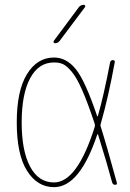

<svg xmlns="http://www.w3.org/2000/svg" viewBox="-20 -770 540 800"><path d="M209 -589.8Q205.1 -589.8 203.6 -593.3Q202.1 -596.7 204.1 -599.6L308.6 -740.2Q316.4 -750 329.1 -750Q333 -750 334.5 -746.6Q335.9 -743.2 334 -740.2L228.5 -599.6Q220.7 -589.8 209 -589.8ZM205.1 -509.8Q140.6 -509.8 105.5 -443.8Q70.3 -377.9 70.3 -259.8Q70.3 -141.6 105.5 -75.7Q140.6 -9.8 205.1 -9.8Q301.8 -9.8 375 -242.2Q376 -248 375 -252.9Q346.7 -338.9 323.2 -392.6Q299.8 -446.3 279.3 -470.7Q258.8 -495.1 243.2 -502.4Q227.5 -509.8 205.1 -509.8ZM205.1 9.8Q135.7 9.8 92.8 -58.1Q49.8 -126 49.8 -259.8Q49.8 -391.6 92.3 -460.9Q134.8 -530.3 205.1 -530.3Q256.8 -530.3 295.9 -481.9Q335 -433.6 384.8 -286.1Q384.8 -285.2 386.2 -285.2Q387.7 -285.2 387.7 -286.1Q412.1 -371.1 438.5 -508.8Q440.4 -519.5 450.2 -519.5Q460 -519.5 458 -509.8Q431.6 -365.2 399.4 -252.9Q397.5 -248 399.4 -243.2Q424.8 -163.1 466.8 -8.8Q468.8 0 460 0Q450.2 0 447.3 -9.8Q428.7 -80.1 388.7 -209Q387.7 -210.9 385.7 -210.9Q312.5 9.8 205.1 9.8Z"/></svg>

Font: Rounded Mgen+ 1m thin
Style: Regular
Weight: 100
Designer: [Source Han Sans]
Ryoko NISHIZUKA  (kana & ideographs); Paul D. Hunt (Latin, Greek & Cyrillic); Wenlong ZHANG  (bopomofo
Version: Version 1.059.20150602